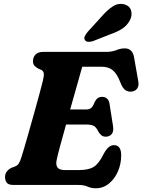

<svg xmlns="http://www.w3.org/2000/svg" viewBox="-20 -973 749 1010"><path d="M393.5 0H51.5Q24.5 0 15.5 -12Q6.5 -24 6.5 -42Q6.5 -58.5 16 -70.8Q25.5 -83 39.5 -90L59.5 -97.5Q72 -102.5 78.5 -112.5Q85 -122.5 92.5 -145.5Q96.5 -157 107.2 -193.8Q118 -230.5 132.2 -280.5Q146.5 -330.5 161.2 -383.5Q176 -436.5 188.2 -481.5Q200.5 -526.5 206.5 -552Q212.5 -578.5 209.8 -589.5Q207 -600.5 197.5 -605L180 -613Q170.5 -618 162 -626.5Q153.5 -635 153.5 -651Q153.5 -672.5 167 -686.2Q180.5 -700 206.5 -700H536.5Q569 -700 591.5 -709.2Q614 -718.5 636.5 -718.5Q677.5 -718.5 685.5 -670L707.5 -545Q711.5 -522 702.2 -508.2Q693 -494.5 675 -491.5Q654 -488.5 638.8 -499.5Q623.5 -510.5 611.5 -543.5Q595.5 -585 573 -603.5Q550.5 -622 514.5 -622H412.5Q404 -590 386.2 -528.2Q368.5 -466.5 349 -397H432.5Q448.5 -397 458.8 -404.5Q469 -412 478.5 -437.5Q492 -463.5 516.5 -463.5Q534.5 -463.5 544.5 -453Q554.5 -442.5 556.5 -425L575 -307Q578.5 -280 567 -267Q555.5 -254 536.5 -254Q521.5 -254 512 -262.5Q502.5 -271 496 -283Q485 -306 471 -312Q457 -318 431 -318H327.5Q309 -253 295 -200.5Q281 -148 277.5 -128.5Q273 -105.5 282.5 -92Q292 -78.5 321.5 -78.5H397Q447 -78.5 474 -95.8Q501 -113 526 -164.5Q550 -209.5 579 -209.5Q617.5 -209.5 617.5 -156.5Q617.5 -110.5 600.2 -71Q583 -31.5 552.8 -7Q522.5 17.5 483 17.5Q461 17.5 441 8.8Q421 0 393.5 0ZM510.5 -881.5Q542 -918.5 572.5 -938.8Q603 -959 636 -949.5Q663.5 -941 670 -916Q676.5 -891 662.5 -865Q648.5 -839.5 625.2 -823.5Q602 -807.5 561.5 -793L468.5 -756.5Q455 -752 442.8 -753.2Q430.5 -754.5 426 -763.5Q421 -773 426.8 -784Q432.5 -795 442.5 -807Z"/></svg>

Font: Fraunces 9pt SuperSoft
Style: Bold Italic
Weight: 700
Italic angle: -16°
Version: Version 1.000;[b76b70a41]